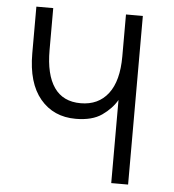

<svg xmlns="http://www.w3.org/2000/svg" viewBox="-51 -747 718 794"><g transform="rotate(5 308.0 -350.0)"><path d="M440 0V-345Q419 -308.5 378.8 -280.2Q338.5 -252 270 -252Q178 -252 123 -317.5Q68 -383 68 -506V-700H138V-526Q138 -424 174.8 -371Q211.5 -318 285 -318Q358.5 -318 399.2 -371Q440 -424 440 -526V-700H510V0Z"/></g></svg>

Font: Overpass Mono Light
Style: Regular
Weight: 300
Monospace: yes
Designer: Delve Withrington, Dave Bailey
Foundry: Delve Fonts LLC
Version: Version 4.000